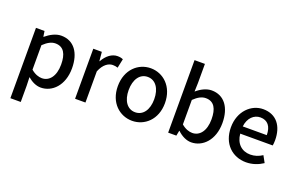

<svg xmlns="http://www.w3.org/2000/svg" viewBox="-114 -1279 3075 1983"><g transform="rotate(20 1423.5 -287.0)"><path d="M87 223H201V45L198 -49C245 -9 294 13 343 13C467 13 580 -95 580 -284C580 -453 502 -564 362 -564C301 -564 241 -530 193 -490H190L181 -550H87ZM321 -82C287 -82 244 -95 201 -132V-401C248 -446 289 -468 332 -468C424 -468 461 -397 461 -282C461 -153 401 -82 321 -82Z M717 0H831V-343C866 -430 920 -461 965 -461C987 -461 1001 -458 1020 -452L1041 -552C1024 -560 1006 -564 979 -564C920 -564 862 -522 823 -451H820L811 -550H717Z M1346 13C1482 13 1605 -92 1605 -274C1605 -458 1482 -564 1346 -564C1210 -564 1087 -458 1087 -274C1087 -92 1210 13 1346 13ZM1346 -81C1260 -81 1206 -158 1206 -274C1206 -391 1260 -469 1346 -469C1433 -469 1487 -391 1487 -274C1487 -158 1433 -81 1346 -81Z M1996 13C2120 13 2233 -95 2233 -284C2233 -453 2154 -564 2015 -564C1957 -564 1898 -533 1851 -492L1854 -586V-797H1740V0H1830L1841 -57H1844C1891 -12 1946 13 1996 13ZM1974 -82C1940 -82 1896 -95 1854 -132V-401C1900 -446 1942 -468 1985 -468C2077 -468 2114 -397 2114 -282C2114 -153 2054 -82 1974 -82Z M2598 13C2670 13 2733 -11 2784 -45L2744 -118C2704 -92 2662 -77 2613 -77C2518 -77 2452 -140 2443 -245H2800C2803 -258 2805 -281 2805 -303C2805 -459 2727 -564 2581 -564C2452 -564 2330 -453 2330 -274C2330 -93 2449 13 2598 13ZM2442 -324C2453 -421 2514 -474 2583 -474C2663 -474 2706 -419 2706 -324Z"/></g></svg>

Font: Noto Sans CJK JP Medium
Style: Regular
Weight: 500
Designer: Ryoko NISHIZUKA (kana & ideographs); Paul D. Hunt (Latin, Greek & Cyrillic); Wenlong ZHANG (bopomofo); Sandoll Communica
Foundry: Adobe Systems Incorporated
Version: Version 1.004;PS 1.004;hotconv 1.0.82;makeotf.lib2.5.63406